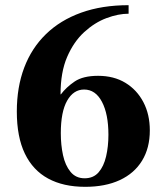

<svg xmlns="http://www.w3.org/2000/svg" viewBox="-20 -710 649 742"><path d="M309 12Q225 12 166 -20Q107 -52 76 -116.5Q45 -181 45 -279Q45 -373 73.5 -448.5Q102 -524 157.5 -578Q213 -632 293.5 -661Q374 -690 477 -690V-657Q437 -657 391.5 -640Q346 -623 305.5 -586Q265 -549 239.5 -490Q214 -431 214 -346L215 -345Q236 -373 268.5 -395Q301 -417 359 -417Q420 -417 464.5 -390Q509 -363 534 -315.5Q559 -268 559 -206Q559 -138 529 -89Q499 -40 443 -14Q387 12 309 12ZM307 -21Q341 -21 361 -44Q381 -67 390 -105.5Q399 -144 399 -189Q399 -269 374 -316.5Q349 -364 305 -364Q264 -364 239.5 -321Q215 -278 215 -195Q215 -150 223.5 -110.5Q232 -71 252.5 -46Q273 -21 307 -21Z"/></svg>

Font: Frank Ruhl Libre Black
Style: Regular
Weight: 900
Designer: Yanek Iontef
Foundry: Fontef
Version: Version 6.004